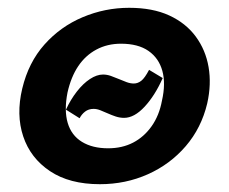

<svg xmlns="http://www.w3.org/2000/svg" viewBox="-20 -458 587 492"><path d="M236 14Q158 14 108 -19.5Q58 -53 39.5 -108.5Q21 -164 37 -231Q53 -298 94 -344Q135 -390 192 -414Q249 -438 311 -438Q371 -438 413.5 -418.5Q456 -399 481.5 -364.5Q507 -330 514.5 -286Q522 -242 511 -193Q496 -130 456 -83.5Q416 -37 359 -11.5Q302 14 236 14ZM257 -78Q293 -78 321 -92.5Q349 -107 368.5 -134.5Q388 -162 395 -200Q405 -244 396 -276.5Q387 -309 360.5 -327.5Q334 -346 290 -346Q255 -346 227 -331Q199 -316 180.5 -288.5Q162 -261 153 -221Q144 -175 153.5 -143Q163 -111 190 -94.5Q217 -78 257 -78ZM298 -156Q287 -156 276.5 -159.5Q266 -163 256 -167.5Q246 -172 237 -175.5Q228 -179 220 -179Q207 -179 198 -172Q189 -165 184 -155L149 -177Q161 -203 177 -223.5Q193 -244 210.5 -255.5Q228 -267 244 -267Q254 -267 264 -263.5Q274 -260 284.5 -255.5Q295 -251 304.5 -247.5Q314 -244 323 -244Q333 -244 342 -251Q351 -258 362 -279L397 -258Q377 -213 350.5 -184.5Q324 -156 298 -156Z"/></svg>

Font: Ysabeau Office ExtraBold
Style: Italic
Weight: 800
Italic angle: -12°
Designer: Christian Thalmann (Catharsis Fonts)
Version: Version 2.001;gftools[0.9.30]; featfreeze: tnum,lnum,ss02